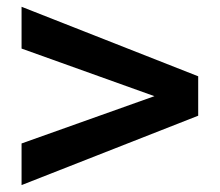

<svg xmlns="http://www.w3.org/2000/svg" viewBox="-20 -594 642 561"><path d="M43 -53.2 559.1 -255.9V-371.1L43 -574.2V-452.1L431.2 -313L43 -174.8Z"/></svg>

Font: Hack
Style: Bold
Weight: 700
Monospace: yes
Designer: Christopher Simpkins
Foundry: Christopher Simpkins
Version: Version 2.010